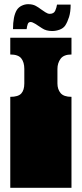

<svg xmlns="http://www.w3.org/2000/svg" viewBox="-20 -896 390 916"><path d="M29 0V-135Q29 -152 29 -156.5Q29 -161 29 -163Q29 -165 29 -171V-172Q29 -179 29 -180.5Q29 -182 29 -187.5Q29 -193 29 -209V-260Q29 -277 29 -281.5Q29 -286 29 -288Q29 -290 29 -296V-297Q29 -304 29 -305.5Q29 -307 29 -312.5Q29 -318 29 -334V-434Q67 -434 81.5 -450Q96 -466 96 -498V-567Q96 -599 81.5 -617.5Q67 -636 29 -636V-716H321V-636Q284 -636 269 -615.5Q254 -595 254 -567V-498Q254 -470 269 -452Q284 -434 321 -434V0ZM229 -748Q200 -748 181 -761Q162 -774 148 -782.5Q134 -791 126 -791Q116 -791 112.5 -781.5Q109 -772 107 -757H42Q42 -818 60 -848Q69 -862 84 -869Q99 -876 114 -876Q136 -876 150.5 -868Q165 -860 175 -852Q185 -845 196.5 -837.5Q208 -830 217 -830Q237 -830 243.5 -845Q250 -860 252 -874H317Q317 -839 309.5 -815Q302 -791 291 -774Q282 -761 264.5 -754.5Q247 -748 229 -748Z"/></svg>

Font: Danfo
Style: Regular
Weight: 400
Designer: Seyi Olusanya, David Udoh, Eyiyemi Adegbite, Mirko Velimirović
Version: Version 1.000